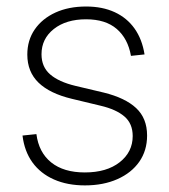

<svg xmlns="http://www.w3.org/2000/svg" viewBox="-20 -557 518 587"><path d="M239.7 9.8Q186 9.8 145 -8.3Q104 -26.4 79.3 -60.3Q54.7 -94.2 48.8 -142.6L91.3 -147Q98.6 -90.8 136.7 -60.3Q174.8 -29.8 239.3 -29.8Q306.2 -29.8 345.9 -61Q385.7 -92.3 385.7 -141.1Q385.7 -179.2 360.4 -200.9Q335 -222.7 287.1 -233.9L199.7 -254.9Q132.3 -271 97.9 -304.2Q63.5 -337.4 63.5 -390.1Q63.5 -434.1 86.2 -467Q108.9 -500 149.4 -518.6Q189.9 -537.1 243.2 -537.1Q293 -537.1 330.6 -519.8Q368.2 -502.4 391.4 -469.7Q414.6 -437 421.9 -390.6L380.4 -386.2Q371.1 -439 336.9 -468.5Q302.7 -498 243.2 -498Q182.1 -498 144.5 -468.3Q106.9 -438.5 106.9 -391.1Q106.9 -352.5 133.3 -329.6Q159.7 -306.6 210.9 -294.4L297.4 -273.9Q362.8 -257.8 396.2 -226.6Q429.7 -195.3 429.7 -142.6Q429.7 -96.7 405.8 -62.5Q381.8 -28.3 338.9 -9.3Q295.9 9.8 239.7 9.8Z"/></svg>

Font: Inter 24pt ExtraLight
Style: Regular
Weight: 250
Designer: Rasmus Andersson
Foundry: rsms
Version: Version 4.001;git-66647c0bb